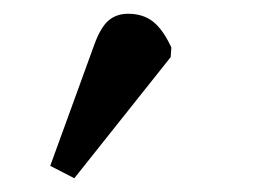

<svg xmlns="http://www.w3.org/2000/svg" viewBox="-20 -782 385 279"><path d="M88 -523 53 -541 117 -717Q126 -742 137.5 -752Q149 -762 166 -762Q188 -762 202.5 -750.5Q217 -739 229 -713L228 -699Z"/></svg>

Font: Text Regular
Style: Regular
Weight: 400
Designer: Latin by Veronika Burian and Jose Scaglione. Greek by Irene Vlachou. Cyrillic by Vera Evstafieva.
Foundry: TypeTogether
Version: Version 3.002